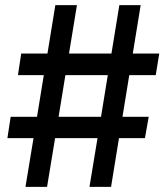

<svg xmlns="http://www.w3.org/2000/svg" viewBox="-20 -727 647 747"><path d="M359.4 -189.5H194.3L163.1 0H79.1L110.4 -189.5H8.8L21.5 -272.5H124L150.4 -434.6H49.8L62.5 -518.6H164.6L195.3 -707H279.3L248.5 -518.6H413.6L444.3 -707H527.3L496.6 -518.6H599.6L585.9 -434.6H482.9L456.5 -272.5H558.6L543.9 -189.5H442.9L412.1 0H328.1ZM373 -272.5 399.4 -434.6H234.4L208 -272.5Z"/></svg>

Font: WEMIX Pretendard Medium
Style: Regular
Weight: 500
Designer: Base glyphs from Inter by Rasmus Andersson; Hangeul glyphs from Noto Sans CJK(Source Han Sans) by Jang Soo-young and Kan
Foundry: Kil Hyung-jin
Version: Version 1.000